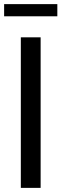

<svg xmlns="http://www.w3.org/2000/svg" viewBox="-23 -911 298 931"><path d="M174 -730V0H78V-730ZM-3 -832V-891H255V-832Z"/></svg>

Font: Nacelle
Style: Regular
Weight: 400
Designer: Sora Sagano
Foundry: Sora Sagano
Version: Version 1.000;FEAKit 1.0